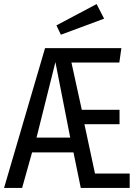

<svg xmlns="http://www.w3.org/2000/svg" viewBox="-32 -926 659 946"><path d="M126 -175 77 0H-12L190 -689H566L556 -618H320L371 -385H557V-314H384L436 -71H607V0H366L330 -175ZM314 -248 241 -620 148 -248ZM481 -834 268 -755 246 -801 444 -906Z"/></svg>

Font: Fira Mono
Style: Regular
Weight: 400
Designer: Carrois Corporate & Edenspiekermann AG
Foundry: Carrois Corporate GbR & Edenspiekermann AG
Version: Version 3.206